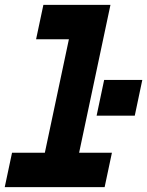

<svg xmlns="http://www.w3.org/2000/svg" viewBox="-54 -770 606 790"><path d="M-34.5 0 -4.5 -141.5H130.5L229.5 -608.5H94.5L124.5 -750H400.5L271.5 -141.5H406.5L376.5 0ZM43.5 -71H329H183.5L312.5 -679.5H172.5H312.5L183.5 -71H43.5ZM343.5 -294 374.5 -441H531.5L500.5 -294ZM425.5 -365H449.5H425.5Z"/></svg>

Font: Tourney Black
Style: Italic
Weight: 900
Italic angle: -12°
Version: Version 1.015